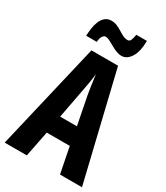

<svg xmlns="http://www.w3.org/2000/svg" viewBox="-223 -1017 963 1112"><g transform="rotate(30 258.5 -461.0)"><path d="M370 0 336 -172H182L148 0H0L168 -714H346L517 0ZM278 -480Q274 -504 270.5 -526.5Q267 -549 264.5 -569.5Q262 -590 259 -608Q257 -582 251.5 -549.5Q246 -517 239 -482L203 -291H315ZM419 -922Q418 -849 393.5 -811Q369 -773 334 -773Q316 -773 297 -780.5Q278 -788 260.5 -798.5Q243 -809 227.5 -816.5Q212 -824 200 -824Q190 -824 181 -811.5Q172 -799 170 -772H99Q100 -795 103.5 -821Q107 -847 116 -869.5Q125 -892 141.5 -906.5Q158 -921 184 -921Q204 -921 221.5 -913.5Q239 -906 255.5 -895.5Q272 -885 287.5 -877.5Q303 -870 319 -870Q332 -870 338 -883.5Q344 -897 348 -922Z"/></g></svg>

Font: Noto Sans Display ExtraCondensed
Style: Regular
Weight: 400
Width: 2
Version: Version 2.003